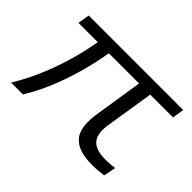

<svg xmlns="http://www.w3.org/2000/svg" viewBox="-98 -708 927 927"><g transform="rotate(45 366.0 -244.5)"><path d="M592 5Q524 5 485 -15Q446 -35 433.5 -76Q421 -117 430 -179L470 -434H264Q249 -349 227 -272.5Q205 -196 176.5 -128.5Q148 -61 111 0H30Q70 -66 100 -136Q130 -206 152 -280Q174 -354 188 -434H56L66 -494H711L702 -434H546L506 -181Q502 -154 505 -131.5Q508 -109 519.5 -93Q531 -77 554.5 -68Q578 -59 614 -59Q628 -59 643.5 -60Q659 -61 677 -64L665 -1Q642 2 624.5 3.5Q607 5 592 5Z"/></g></svg>

Font: Nunito Sans 7pt Expanded Light
Style: Italic
Weight: 300
Width: 7
Italic angle: -9°
Designer: Vernon Adams
Foundry: Vernon Adams
Version: Version 3.101;gftools[0.9.27]